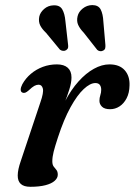

<svg xmlns="http://www.w3.org/2000/svg" viewBox="-20 -724 530 756"><path d="M68 -359.5Q61.5 -362.5 61.5 -371.2Q61.5 -380 68 -392.5Q81 -416 101.8 -433.5Q122.5 -451 148.8 -460.8Q175 -470.5 204 -470.5Q232 -470.5 246.8 -457.2Q261.5 -444 261.5 -419Q261.5 -398.5 253 -371.8Q244.5 -345 233.2 -316Q222 -287 212.8 -260.2Q203.5 -233.5 202 -213L193.5 -214.5Q210.5 -275.5 235 -323Q259.5 -370.5 289 -403.2Q318.5 -436 349.8 -453.2Q381 -470.5 411 -470.5Q450.5 -470.5 471 -447.5Q491.5 -424.5 490 -387.5Q489.5 -358 478.5 -337Q467.5 -316 450.5 -305Q433.5 -294 413.5 -294Q391.5 -294 381.5 -304Q371.5 -314 371.5 -327Q371.5 -338.5 375 -349Q378.5 -359.5 378.5 -370.5Q378.5 -382.5 373 -389.8Q367.5 -397 355.5 -397Q335 -397 309.5 -373.2Q284 -349.5 257.8 -302Q231.5 -254.5 208 -182.5Q196.5 -147.5 191.2 -126.5Q186 -105.5 186 -89Q186 -75.5 191.2 -68.5Q196.5 -61.5 202 -55Q207.5 -48.5 207.5 -36Q207.5 -23 195.2 -12Q183 -1 159 5.2Q135 11.5 99.5 11.5Q74 11.5 61.8 0.2Q49.5 -11 49.8 -33.5Q50 -56 61.5 -89L139 -321Q152.5 -359.5 148.8 -375Q145 -390.5 132 -390.5Q124 -390.5 115.2 -385.8Q106.5 -381 93.5 -368.5Q85 -361 79.2 -359Q73.5 -357 68 -359.5ZM237.5 -641 248 -548.5Q249 -542 248 -536.5Q247 -531 240.5 -526.5Q234.5 -523 228 -523.8Q221.5 -524.5 216 -528.5L161.5 -594.5Q145.5 -609.5 138.2 -624.2Q131 -639 134.5 -658Q138 -675 153.8 -688.8Q169.5 -702.5 191 -703Q215.5 -704 225.2 -687Q235 -670 237.5 -641ZM387 -639 395 -547Q395.5 -540 394.2 -534.2Q393 -528.5 386.5 -525Q380.5 -521.5 374 -522.5Q367.5 -523.5 363 -527.5L309.5 -595.5Q294.5 -611 287.8 -626Q281 -641 285.5 -660Q289.5 -677.5 305.8 -690.5Q322 -703.5 343 -704Q367.5 -704 376.5 -686.5Q385.5 -669 387 -639Z"/></svg>

Font: Fraunces Medium
Style: Italic
Weight: 500
Italic angle: -16°
Version: Version 1.000;[b76b70a41]